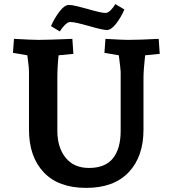

<svg xmlns="http://www.w3.org/2000/svg" viewBox="-20 -899 841 934"><path d="M121 -268V-549Q121 -572 113 -630L43 -642L48 -710Q138 -705 167 -705Q212 -705 332 -710L337 -637L265 -630Q259 -575 259 -519V-262Q259 -182 299 -132Q339 -82 413 -82Q492 -82 529.5 -129Q567 -176 567 -262V-549Q567 -560 558 -630L488 -642L493 -710Q578 -705 602 -705Q657 -705 752 -710L757 -637L686 -630Q678 -558 678 -519V-268Q678 -137 606 -61Q534 15 399 15Q264 15 192.5 -61Q121 -137 121 -268ZM315 -875Q329 -875 354 -869Q379 -863 404 -856Q472 -836 493 -836Q505 -836 518.5 -849.5Q532 -863 541 -879L585 -853Q569 -815 545 -784Q521 -753 500 -753Q479 -753 411 -773Q386 -780 361 -786Q336 -792 322 -792Q310 -792 295.5 -777.5Q281 -763 271 -746L228 -772Q245 -811 269.5 -843Q294 -875 315 -875Z"/></svg>

Font: Andada Pro ExtraBold
Style: Regular
Weight: 800
Designer: Carolina Giovagnoli
Foundry: Huerta Tipografica
Version: Version 3.005; ttfautohint (v1.8.4)